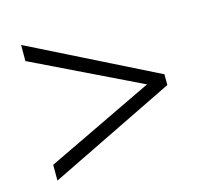

<svg xmlns="http://www.w3.org/2000/svg" viewBox="-75 -733 663 622"><g transform="rotate(-15 257.0 -422.5)"><path d="M45 -195V-248L406 -421L45 -596V-650L469 -438V-402Z"/></g></svg>

Font: Noto Sans Malayalam UI SemiCondensed Light
Style: Regular
Weight: 300
Width: 4
Designer: Jelle Bosma - Monotype Design Team
Foundry: Monotype Imaging Inc.
Version: Version 2.104; ttfautohint (v1.8.4.7-5d5b)